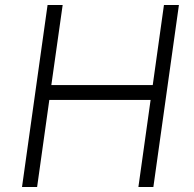

<svg xmlns="http://www.w3.org/2000/svg" viewBox="-20 -743 770 763"><path d="M67.5 0 169 -723H229L184 -405H587L631.5 -723H691L589.5 0H530L578.5 -346H176L127.5 0Z"/></svg>

Font: Public Sans Thin ExtraLight
Style: Italic
Weight: 250
Italic angle: -8°
Version: Version 2.001